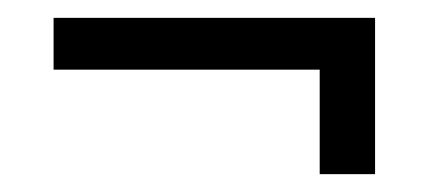

<svg xmlns="http://www.w3.org/2000/svg" viewBox="-20 -342 480 215"><path d="M338 -264H40V-322H400V-147H338Z"/></svg>

Font: Snippet
Style: Regular
Weight: 400
Designer: Gesine Todt
Foundry: Gesine Todt
Version: Version 1.000